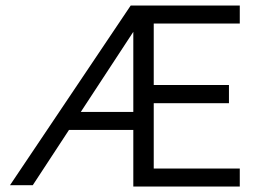

<svg xmlns="http://www.w3.org/2000/svg" viewBox="-20 -679 972 704"><path d="M468.8 -635.5 515 -632.8 100.2 0H16.7L459.2 -658.7H859.2V-592.8H543.7V-367.3H819.5V-300.5H543.7V-61H859.2V5H468.8ZM483 -202.5H180.7L222.8 -268.5H488Z"/></svg>

Font: Vivano Light
Style: Regular
Weight: 300
Designer: Joe Prince, Josias Burgherr
Version: Version 2.064;September 19, 2022;FontCreator 14.0.0.2877 64-